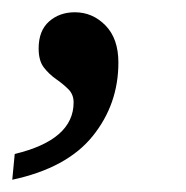

<svg xmlns="http://www.w3.org/2000/svg" viewBox="-47 -147 303 313"><path d="M-23 104Q73 81 73 20Q73 7 64.5 -1.5Q56 -10 44.5 -18Q33 -26 24.5 -37Q16 -48 16 -68Q16 -97 33 -112Q50 -127 75 -127Q104 -127 125 -105.5Q146 -84 146 -45Q146 23 104 75Q62 127 -27 146Z"/></svg>

Font: Noto Serif SemiCondensed
Style: Italic
Weight: 400
Width: 4
Italic angle: -12°
Designer: Monotype Design Team
Foundry: Monotype Imaging Inc.
Version: Version 2.013